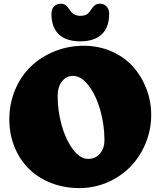

<svg xmlns="http://www.w3.org/2000/svg" viewBox="-20 -967 849 1015"><path d="M252 -894Q252 -918.9 265.6 -933.1Q279.3 -947.3 300.8 -947.3Q316.9 -947.3 326.9 -939.9Q336.9 -932.6 347.2 -916.5Q367.2 -883.3 404.3 -883.3Q425.8 -883.3 438.5 -891.1Q451.2 -898.9 461.9 -916.5Q471.2 -931.6 481.7 -939.5Q492.2 -947.3 507.8 -947.3Q529.3 -947.3 543.2 -932.9Q557.1 -918.5 557.1 -894Q557.1 -822.3 517.8 -785.4Q478.5 -748.5 404.3 -748.5Q330.1 -748.5 291 -785.4Q252 -822.3 252 -894ZM29.3 -335.4Q29.3 -419.9 60.3 -493.2Q91.3 -566.4 144.5 -616.9Q197.8 -667.5 270 -696.3Q342.3 -725.1 422.9 -725.1Q501 -725.1 568.4 -695.8Q635.7 -666.5 681.4 -616.5Q727.1 -566.4 753.2 -499.5Q779.3 -432.6 779.3 -358.9Q779.3 -280.8 749.8 -209.5Q720.2 -138.2 669.9 -86.2Q619.6 -34.2 549.1 -3.4Q478.5 27.3 399.9 27.3Q318.4 27.3 248.8 -0.2Q179.2 -27.8 131.1 -76.2Q83 -124.5 56.2 -191.4Q29.3 -258.3 29.3 -335.4ZM446.8 -127Q484.9 -127 508.5 -155.3Q532.2 -183.6 532.2 -225.6Q532.2 -307.1 509.8 -385.7Q487.3 -464.4 448.2 -515.1Q409.2 -565.9 365.7 -565.9Q331.5 -565.9 308.1 -537.1Q284.7 -508.3 284.7 -458.5Q284.7 -382.3 305.7 -306.2Q326.7 -230 364.7 -178.5Q402.8 -127 446.8 -127Z"/></svg>

Font: Cooper* Black
Style: Regular
Weight: 900
Designer: Owen Earl
Foundry: indestructible type*
Version: Version 0.001